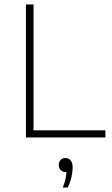

<svg xmlns="http://www.w3.org/2000/svg" viewBox="-20 -615 499 859"><path d="M96 0V-595H130V-32H451.5V0ZM261 224Q271.5 197 274.8 177Q278 157 278 139L280 155H274Q260.5 155 251.8 146Q243 137 243 123Q243 109.5 251.2 100.8Q259.5 92 272 92Q287 92 296 102.5Q305 113 305 135Q305 153 299.8 176.8Q294.5 200.5 283 224Z"/></svg>

Font: Encode Sans SC Condensed Thin Thin
Style: Regular
Weight: 250
Version: Version 3.002